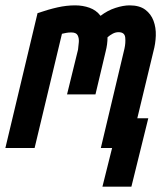

<svg xmlns="http://www.w3.org/2000/svg" viewBox="-38 -552 618 716"><path d="M344 144 380 0H338L426 -370Q431 -392 429 -412Q427 -432 404 -432Q393 -432 382.5 -426.5Q372 -421 363 -413Q363 -387 356 -360L318 -200H212L253 -367Q255 -381 256 -395.5Q257 -410 251.5 -420.5Q246 -431 228 -431Q218 -431 209.5 -429.5Q201 -428 193 -426L91 0H-18L102 -503Q143 -517 176.5 -524.5Q210 -532 242 -532Q271 -532 296 -523Q321 -514 337 -493Q363 -513 392.5 -522.5Q422 -532 445 -532Q482 -532 503.5 -516Q525 -500 534.5 -474.5Q544 -449 543 -419Q542 -389 534 -360L474 -111H515L452 144Z"/></svg>

Font: Ubuntu Sans Mono
Style: Bold Italic
Weight: 700
Italic angle: -13.5°
Monospace: yes
Designer: Dalton Maag Ltd
Foundry: Dalton Maag Ltd
Version: Version 1.006